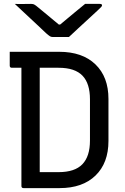

<svg xmlns="http://www.w3.org/2000/svg" viewBox="-20 -966 640 986"><path d="M537 -242Q537 -129 470.5 -64.5Q404 0 286 0H101Q90 0 90 -11V-618H41Q30 -618 30 -629V-700H284Q403 -700 470 -635.5Q537 -571 537 -458ZM184 -82H281Q364 -82 403 -122.5Q442 -163 442 -244V-456Q442 -537 404 -577Q385 -597 354.5 -607.5Q324 -618 280 -618H184ZM334 -776H250Q243 -776 237 -779.5Q231 -783 216 -796Q205 -807 177.5 -832.5Q150 -858 117 -889Q84 -920 56 -946Q74 -945 96.5 -945.5Q119 -946 137 -946Q148 -946 153 -944Q158 -942 166 -936Q181 -924 210.5 -899.5Q240 -875 282 -840H289Q330 -874 361 -900Q392 -926 417 -946H492Q504 -946 504 -939Q504 -935 500 -930.5Q496 -926 481 -912Q464 -896 435.5 -870Q407 -844 379 -818Q351 -792 334 -776Z"/></svg>

Font: Recursive Mn Lnr St
Style: Regular
Weight: 400
Monospace: yes
Version: Version 1.079;hotconv 1.0.112;makeotfexe 2.5.65598; ttfautoh